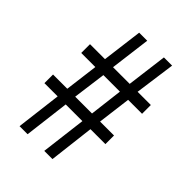

<svg xmlns="http://www.w3.org/2000/svg" viewBox="-211 -823 922 922"><g transform="rotate(45 250.0 -362.0)"><path d="M92.8 0 121.1 -230.5H31.2V-289.1H127.9L149.4 -458H53.7V-517.6H155.3L181.6 -723.6H236.3L210 -517.6H323.2L349.6 -723.6H405.3L377 -517.6H466.8V-458H372.1L350.6 -289.1H445.3V-230.5H343.8L316.4 0H260.7L289.1 -230.5H175.8L147.5 0ZM181.6 -289.1H295.9L316.4 -458H204.1Z"/></g></svg>

Font: GenEi Gothic M SemiLight
Style: Regular
Weight: 350
Designer: o_tamon (Modified); [Source Han Sans]
Ryoko NISHIZUKA  (kana & ideographs); Paul D. Hunt (Latin, Greek & Cyrillic); Wenl
Version: Version 1.1a;Original Version 1.004